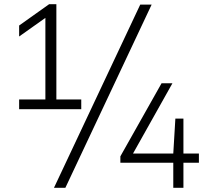

<svg xmlns="http://www.w3.org/2000/svg" viewBox="-20 -830 983 918"><path d="M249.5 -354.5H368.5V-308H71.5V-354.5H197V-744.5L71.5 -655.5V-708L215 -810H249.5ZM238 68 650.5 -808H705L292.5 68ZM931 -96V-52H857V68H808.5V-52H555.5V-82.5L752.5 -432H804.5L616 -96H808.5L818.5 -263H857V-96Z"/></svg>

Font: Encode Sans Semi Expanded Light
Style: Regular
Weight: 300
Width: 6
Designer: Multiple Designers
Foundry: Impallari Type
Version: Version 2.000